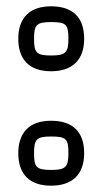

<svg xmlns="http://www.w3.org/2000/svg" viewBox="-20 -557 325 609"><path d="M142 -487C190.1 -487 197 -479.5 197 -434C197 -389.6 187.7 -381 142 -381C95.2 -381 88 -390 88 -434C88 -478.4 96 -487 142 -487ZM142 -537C74.2 -537 38 -500.4 38 -434C38 -368.4 73.1 -331 142 -331C208.5 -331 247 -366.1 247 -434C247 -502.1 210.4 -537 142 -537ZM142 -124C190.1 -124 197 -116.5 197 -71C197 -26.6 187.7 -18 142 -18C95.2 -18 88 -27 88 -71C88 -115.4 96 -124 142 -124ZM142 -174C74.2 -174 38 -137.4 38 -71C38 -5.4 73.1 32 142 32C208.5 32 247 -3.1 247 -71C247 -139.1 210.4 -174 142 -174Z"/></svg>

Font: Fog Sans
Style: Outline
Weight: 700
Foundry: Intel Corporation
Version: Version 1.00